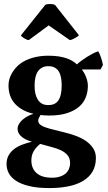

<svg xmlns="http://www.w3.org/2000/svg" viewBox="-20 -746 540 959"><path d="M220.2 -467.8Q249.5 -467.8 272.2 -464.4Q294.9 -460.9 312 -455.1Q329.1 -449.2 341.8 -441.4Q354.5 -433.6 364.3 -424.3Q373.5 -433.1 386.7 -442.9Q399.9 -452.6 414.3 -461.7Q428.7 -470.7 443.4 -478.3Q458 -485.8 470.2 -489.7Q474.1 -484.4 478 -475.6Q481.9 -466.8 485.1 -456.8Q488.3 -446.8 490.7 -437.3Q493.2 -427.7 494.1 -421.4L481.9 -398.9H389.2Q393.6 -392.6 398.9 -383.8Q404.3 -375 408.7 -364.3Q413.1 -353.5 416 -341.6Q418.9 -329.6 418.9 -316.9Q418.9 -286.6 408.4 -259.8Q397.9 -232.9 375 -212.9Q352.1 -192.9 314.9 -180.9Q277.8 -168.9 225.1 -168.9Q210.4 -168.9 199.7 -169.9Q189 -170.9 182.6 -171.9Q179.7 -167 175.3 -158.9Q170.9 -150.9 170.9 -143.6Q170.9 -131.8 180.2 -124Q189.5 -116.2 206.5 -110.1Q223.6 -104 247.3 -98.4Q271 -92.8 299.3 -85.4Q327.6 -78.6 356.2 -68.4Q384.8 -58.1 407.5 -43Q430.2 -27.8 444.6 -6.6Q459 14.6 459 43Q459 83 441.9 111.6Q424.8 140.1 394 158.2Q363.3 176.3 320.8 184.8Q278.3 193.4 227.1 193.4Q166.5 193.4 125.5 183.3Q84.5 173.3 59.3 156.5Q34.2 139.6 23.4 118.2Q12.7 96.7 12.7 73.7Q12.7 48.8 22.9 30.3Q33.2 11.7 50.5 -1.5Q67.9 -14.6 90.8 -23.4Q113.8 -32.2 139.6 -38.1Q126.5 -41.5 113.5 -47.4Q100.6 -53.2 90.6 -61Q80.6 -68.8 74.2 -79.3Q67.9 -89.8 67.9 -103Q67.9 -114.7 74.5 -126.2Q81.1 -137.7 92 -147.5Q103 -157.2 117.4 -165Q131.8 -172.9 147.5 -177.7Q89.4 -190.9 55.9 -226.6Q22.5 -262.2 22.5 -319.8Q22.5 -336.9 27.3 -352.5Q32.2 -368.2 40.3 -381.8Q48.3 -395.5 58.6 -407Q68.8 -418.5 79.6 -426.8Q92.8 -437 109.4 -444.8Q126 -452.6 144.3 -457.8Q162.6 -462.9 181.9 -465.3Q201.2 -467.8 220.2 -467.8ZM330.1 69.8Q330.1 44.9 317.9 30Q305.7 15.1 285.2 5.1Q264.6 -4.9 237.5 -11.7Q210.4 -18.6 180.7 -27.3Q161.1 -11.7 148.9 8.3Q136.7 28.3 136.7 54.7Q136.7 96.2 163.1 118.9Q189.5 141.6 239.3 141.6Q262.7 141.6 279.3 136Q295.9 130.4 305.2 123Q317.9 112.8 324 98.4Q330.1 84 330.1 69.8ZM152.8 -317.9Q152.8 -293.9 157 -277.1Q161.1 -260.3 169.4 -247.6Q177.2 -235.4 189.5 -228.3Q201.7 -221.2 221.2 -221.2Q238.8 -221.2 250.7 -226.8Q262.7 -232.4 270 -242.2Q288.1 -267.1 288.1 -317.9Q288.1 -378.4 264.6 -400.4Q256.8 -407.2 247.1 -411.4Q237.3 -415.5 220.2 -415.5Q204.1 -415.5 190.9 -408.7Q177.7 -401.9 169.4 -389.6Q161.1 -377.4 157 -360.1Q152.8 -342.8 152.8 -317.9ZM124 -545.9Q114.7 -545.9 100.6 -554.9Q86.4 -564 84.5 -569.3L205.6 -721.2Q212.9 -726.1 229.2 -726.1Q245.6 -726.1 254.9 -721.2L374 -570.3Q373 -567.9 367.2 -563.7Q361.3 -559.6 354.5 -555.7Q347.7 -551.8 340.3 -548.8Q333 -545.9 328.6 -545.9L223.1 -619.1Z"/></svg>

Font: PT Astra Serif
Style: Bold
Weight: 700
Designer: A.Korolkova, I. Chaeva
Foundry: ParaType Ltd
Version: Version 1.002